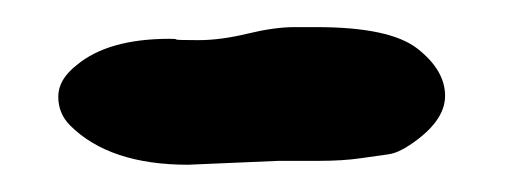

<svg xmlns="http://www.w3.org/2000/svg" viewBox="-20 -485 378 143"><path d="M187.5 -365.2 120.1 -362.3Q61.5 -362.3 32.2 -391.6Q23.4 -400.4 23.4 -413.1Q23.4 -425.8 37.1 -436.5Q60.5 -456.1 106.4 -456.1Q111.3 -456.1 111.3 -455.6Q111.3 -455.1 127.9 -455.1Q144.5 -455.1 164.6 -460Q184.6 -464.8 199.2 -464.8H215.8Q270.5 -464.8 291 -448.7Q311.5 -432.6 311.5 -413.6Q311.5 -394.5 285.2 -377Q276.4 -371.1 269.5 -370.1L249 -367.2Q235.4 -365.2 217.8 -365.2Z"/></svg>

Font: Essays1743
Style: Medium
Weight: 500
Designer: Based on the typeface in a 1743 English translation of the essays of Montaigne.  PostScript/TrueType font designed by Jo
Version: Version 002.100